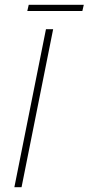

<svg xmlns="http://www.w3.org/2000/svg" viewBox="-20 -782 370 802"><path d="M40 0 172 -660H202L70 0ZM94 -736 100 -762H330L324 -736Z"/></svg>

Font: Source Sans Variable
Style: Italic
Weight: 200
Italic angle: -11°
Designer: Paul D. Hunt
Foundry: Adobe Systems Incorporated
Version: Version 3.006;hotconv 1.0.111;makeotfexe 2.5.65597